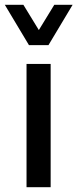

<svg xmlns="http://www.w3.org/2000/svg" viewBox="-26 -776 321 796"><path d="M84 0V-511H184V0ZM275 -756 175 -589H94L-6 -756H71L164 -604H106L199 -756Z"/></svg>

Font: Chivo Medium
Style: Regular
Weight: 400
Version: Version 2.002